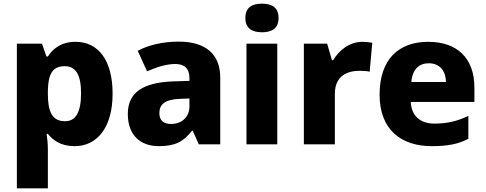

<svg xmlns="http://www.w3.org/2000/svg" viewBox="-20 -787 2649 1047"><path d="M392 -559C314 -559 269 -522 241 -479H233L209 -549H72V240H241V28C241 -4 238 -32 234 -57H241C268 -24 309 10 387 10C507 10 594 -88 594 -276C594 -460 515 -559 392 -559ZM333 -426C393 -426 422 -380 422 -278C422 -175 393 -126 335 -126C263 -126 241 -179 241 -277V-292C243 -382 265 -426 333 -426Z M956 -560C868 -560 791 -542 731 -510L782 -398C835 -421 887 -438 936 -438C984 -438 1013 -415 1013 -362V-346L919 -343C760 -336 677 -283 677 -166C677 -46 749 10 846 10C937 10 980 -15 1027 -74H1031L1064 0H1181V-364C1181 -493 1099 -560 956 -560ZM962 -248 1013 -250V-206C1013 -147 969 -111 913 -111C875 -111 849 -128 849 -170C849 -217 878 -245 962 -248Z M1409 -767C1359 -767 1318 -750 1318 -689C1318 -629 1359 -611 1409 -611C1458 -611 1499 -629 1499 -689C1499 -750 1458 -767 1409 -767ZM1492 -549H1324V0H1492Z M1956 -559C1887 -559 1829 -514 1797 -459H1790L1764 -549H1637V0H1806V-275C1806 -377 1878 -401 1942 -401C1965 -401 1984 -399 1996 -396L2010 -554C1998 -556 1974 -559 1956 -559Z M2315 -559C2156 -559 2050 -466 2050 -271C2050 -78 2169 10 2335 10C2424 10 2480 -2 2534 -30V-155C2473 -126 2419 -113 2349 -113C2268 -113 2223 -159 2220 -231H2567V-309C2567 -473 2470 -559 2315 -559ZM2318 -442C2380 -442 2411 -398 2412 -340H2223C2229 -410 2266 -442 2318 -442Z"/></svg>

Font: Noto Sans Telugu ExtraBold
Style: Regular
Weight: 800
Designer: Jelle Bosma - Monotype Design Team
Foundry: Monotype Imaging Inc.
Version: Version 2.005